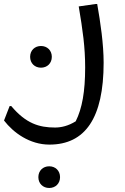

<svg xmlns="http://www.w3.org/2000/svg" viewBox="-56 -460 624 956"><path d="M428 -440H420L336 -428C356 -309 368 -226 368 -124C368 -4 353 80 321 144C284 167 249 175 218 175C139 175 73 155 0 68H-8L-36 140C11 201 92 260 190 260C368 260 460 128 460 -148C460 -240 444 -350 428 -440ZM148 -123C179 -123 202 -145 202 -177C202 -209 179 -231 148 -231C117 -231 94 -209 94 -177C94 -145 117 -123 148 -123ZM189 368C158 368 135 390 135 422C135 454 158 476 189 476C220 476 243 454 243 422C243 390 220 368 189 368Z"/></svg>

Font: Kufam Arabic Latin Roman Normal
Style: Regular
Weight: 400
Designer: Wael Morcos & Artur Schmal
Version: Version 1.200;PS 001.200;hotconv 1.0.88;makeotf.lib2.5.64775